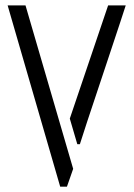

<svg xmlns="http://www.w3.org/2000/svg" viewBox="-20 -704 504 724"><path d="M8.8 -683.6H76.2L255.9 -67.4L232.4 0H207ZM243.2 -256.8 387.7 -683.6H454.1Q449.2 -667 379.9 -459Q287.1 -181.6 281.2 -160.2H271.5Z"/></svg>

Font: Post No Bills Jaffna Medium
Style: Regular
Weight: 500
Designer: Kosala Senevirathne, Siva Puranthara, Lasantha Premarathna, Tharique Azeez
Foundry: Mooniak
Version: Version 1.220 ; ttfautohint (v1.6)